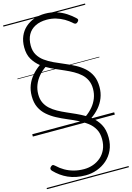

<svg xmlns="http://www.w3.org/2000/svg" viewBox="-198 -1067 1111 1618"><g transform="rotate(-15 357.5 -257.5)"><path d="M347 431Q304 431 266 423.5Q228 416 195.5 401.5Q163 387 134.5 366.5Q106 346 81 320Q73 311 72.5 302.5Q72 294 81 285Q92 275 99 275Q106 275 119 287Q148 315 183 335Q218 355 259 366Q300 377 347 377Q389 377 427 363.5Q465 350 494.5 324Q524 298 541 260Q558 222 558 173Q558 121 538 84.5Q518 48 483.5 21.5Q449 -5 406.5 -26Q364 -47 318.5 -66Q273 -85 230.5 -107.5Q188 -130 153.5 -160Q119 -190 99 -231.5Q79 -273 79 -331Q79 -383 96 -426Q113 -469 143.5 -504.5Q174 -540 213 -567Q174 -598 149 -640Q124 -682 124 -745Q124 -798 142 -840.5Q160 -883 193 -912.5Q226 -942 270 -958Q314 -974 366 -974Q420 -974 465.5 -959Q511 -944 548 -920Q585 -896 615 -867Q624 -859 623.5 -851.5Q623 -844 615 -836Q605 -826 597 -825.5Q589 -825 578 -834Q549 -861 516 -880Q483 -899 446 -910Q409 -921 367 -921Q308 -921 266 -899.5Q224 -878 202.5 -839Q181 -800 181 -745Q181 -697 201 -663Q221 -629 254.5 -604.5Q288 -580 330 -560.5Q372 -541 416.5 -522.5Q461 -504 503 -482Q545 -460 578.5 -430Q612 -400 631.5 -358.5Q651 -317 651 -258Q651 -208 634 -164.5Q617 -121 587 -86Q557 -51 518 -24Q561 9 588 56Q615 103 615 173Q615 234 593 282Q571 330 533 363Q495 396 447 413.5Q399 431 347 431ZM477 -51Q512 -76 538 -107Q564 -138 579 -176Q594 -214 594 -258Q594 -301 578.5 -333.5Q563 -366 536.5 -390Q510 -414 476 -433Q442 -452 404 -468.5Q366 -485 327.5 -502Q289 -519 255 -539Q220 -515 193 -483Q166 -451 151 -413Q136 -375 136 -331Q136 -289 151 -257.5Q166 -226 192.5 -202Q219 -178 253.5 -159Q288 -140 326 -123.5Q364 -107 402.5 -89.5Q441 -72 477 -51ZM0 449H715V459H0ZM0 -20H715V0H0ZM0 -505H715V-500H0ZM0 -969H715V-959H0Z"/></g></svg>

Font: Playwrite IT Trad Guides
Style: Regular
Weight: 400
Designer: Veronika Burian, José Scaglione
Foundry: TypeTogether
Version: Version 1.003